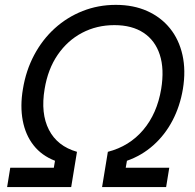

<svg xmlns="http://www.w3.org/2000/svg" viewBox="-20 -757 789 777"><path d="M8.8 0 21.5 -78.1H197.8L202.6 -106.4Q148.4 -127.4 115.7 -169.2Q83 -210.9 72 -269.3Q61 -327.6 72.8 -397Q85 -471.7 118.2 -534.2Q151.4 -596.7 201.4 -642.1Q251.5 -687.5 314.5 -712.4Q377.4 -737.3 448.7 -737.3Q520 -737.3 575.7 -712.4Q631.3 -687.5 668 -642.1Q704.6 -596.7 718.5 -534.2Q732.4 -471.7 720.2 -397Q708.5 -327.1 678 -269Q647.5 -210.9 600.6 -169.2Q553.7 -127.4 493.7 -106.4L488.8 -78.1H665L652.3 0H393.1L416.5 -142.6Q503.4 -165 559.6 -231.2Q615.7 -297.4 632.3 -397Q645.5 -477.5 626.7 -535.4Q607.9 -593.3 561 -624.3Q514.2 -655.3 442.9 -655.3Q371.6 -655.3 312.5 -624.3Q253.4 -593.3 213.6 -535.4Q173.8 -477.5 160.6 -397Q144 -297.9 178 -231.7Q211.9 -165.5 291.5 -142.6L268.1 0Z"/></svg>

Font: Inter 24pt
Style: Italic
Weight: 400
Italic angle: -9.3988°
Designer: Rasmus Andersson
Foundry: rsms
Version: Version 4.001;git-66647c0bb